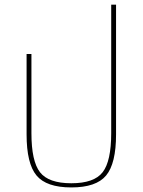

<svg xmlns="http://www.w3.org/2000/svg" viewBox="-20 -800 618 832"><path d="M95.2 -217.8V-565.9H116.2V-223.1Q116.2 -101.6 153.3 -53.7Q190.4 -5.9 289.1 -5.9Q387.7 -5.9 424.8 -53.7Q461.9 -101.6 461.9 -223.1V-779.8H482.9V-217.8Q482.9 -91.3 439.9 -39.6Q397 12.2 289.1 12.2Q181.2 12.2 138.2 -39.6Q95.2 -91.3 95.2 -217.8Z"/></svg>

Font: Anuphan Thin
Style: Regular
Weight: 250
Designer: Mike Abbink, Paul van der Laan, Pieter van Rosmalen, Mint Tantisuwanna
Foundry: Bold Monday; Cadson Demak
Version: Version 3.002;hotconv 1.0.109;makeotfexe 2.5.65596